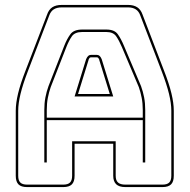

<svg xmlns="http://www.w3.org/2000/svg" viewBox="-20 -750 770 780"><path d="M170 -303V-272H560V-303Q560 -330 555.5 -353Q551 -376 544 -396L475 -559Q464 -585 452 -602.5Q440 -620 412 -620H314Q284 -620 272 -602.5Q260 -585 250 -560L186 -396Q179 -376 174.5 -353Q170 -330 170 -303ZM330 -510Q334 -519 338.5 -523Q343 -527 349 -527H374Q380 -527 384.5 -523Q389 -519 393 -510L440 -358H283ZM383 -507 384 -506Q382 -510 380 -513.5Q378 -517 374 -517H349Q345 -517 343 -513.5Q341 -510 339 -506L340 -507L297 -368H426ZM560 -90V-262H170V-90H160V-303Q160 -331 164.5 -354.5Q169 -378 177 -400L241 -564Q252 -592 266 -611Q280 -630 314 -630H412Q445 -630 458.5 -611Q472 -592 484 -563L553 -400Q561 -378 565.5 -354.5Q570 -331 570 -303V-90ZM273 -36V-176H450V-36Q450 -17 459.5 -8.5Q469 0 489 0H640Q659 0 667.5 -8.5Q676 -17 676 -36V-300Q676 -330 666.5 -369Q657 -408 637 -460L550 -687Q544 -704 531.5 -712Q519 -720 500 -720H231Q211 -720 198.5 -712Q186 -704 180 -687L93 -460Q73 -408 63.5 -369Q54 -330 54 -300V-36Q54 -17 62.5 -8.5Q71 0 90 0H237Q256 0 264.5 -8.5Q273 -17 273 -36ZM90 10Q66 10 55 -1Q44 -12 44 -36V-300Q44 -331 53.5 -370.5Q63 -410 84 -464L171 -690Q178 -711 192.5 -720.5Q207 -730 231 -730H500Q523 -730 537.5 -720.5Q552 -711 559 -691L646 -464Q667 -410 676.5 -370.5Q686 -331 686 -300V-36Q686 -12 675 -1Q664 10 640 10H489Q464 10 452 -1.5Q440 -13 440 -36V-166H283V-36Q283 -12 272 -1Q261 10 237 10Z"/></svg>

Font: Bungee Outline
Style: Regular
Weight: 400
Designer: David Jonathan Ross
Foundry: David Jonathan Ross
Version: Version 1.000;PS 1.0;hotconv 1.0.72;makeotf.lib2.5.5900